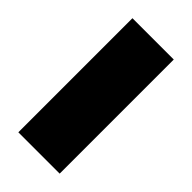

<svg xmlns="http://www.w3.org/2000/svg" viewBox="-191 -651 708 708"><g transform="rotate(45 163.0 -297.5)"><path d="M55.5 0V-595H271V0Z"/></g></svg>

Font: Encode Sans SC Condensed Thin Black
Style: Regular
Weight: 900
Version: Version 3.002